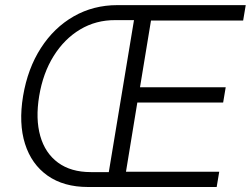

<svg xmlns="http://www.w3.org/2000/svg" viewBox="-20 -748 1003 768"><path d="M332 0Q234.9 0 170.4 -45.4Q106 -90.8 80.1 -172.6Q54.2 -254.4 72.3 -363.8Q90.8 -474.1 143.6 -555.9Q196.3 -637.7 274.9 -682.6Q353.5 -727.5 449.7 -727.5H554.7L544.9 -667.5H441.4Q363.8 -668 300.5 -630.1Q237.3 -592.3 194.6 -523.9Q151.9 -455.6 136.7 -363.8Q121.6 -272.5 141.1 -203.9Q160.6 -135.3 212.2 -97.4Q263.7 -59.6 343.3 -59.6H443.8L433.1 0ZM405.3 0 525.9 -727.5H962.9L952.6 -666H584L540 -398.9H882.8L872.6 -337.9H529.3L483.9 -61H856.9L846.7 0Z"/></svg>

Font: Inter 20pt Light
Style: Italic
Weight: 300
Italic angle: -9.3988°
Version: Version 4.001;git-66647c0bb